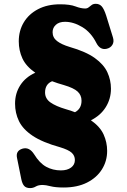

<svg xmlns="http://www.w3.org/2000/svg" viewBox="-20 -734 648 982"><path d="M198.5 212Q176 212 162.8 220Q149.5 228 134 228Q114 228 104 217.2Q94 206.5 89 182.5L67 73.5Q59.5 37.5 94.5 26.5Q129.5 16 154.5 55Q182.5 100.5 216.2 119Q250 137.5 291.5 137.5Q324 137.5 343.5 123Q363 108.5 363 84.5Q363 62 346.5 47Q330 32 287 19Q197 -6 147 -39.5Q97 -73 77 -114.5Q57 -156 57 -204Q57 -257 84 -298.5Q111 -340 160.5 -362Q113 -395 94.5 -435.5Q76 -476 76 -522.5Q76 -577 101.8 -619.8Q127.5 -662.5 175 -687.2Q222.5 -712 287.5 -712Q338 -712 366 -701.2Q394 -690.5 415.5 -690.5Q426 -690.5 433.5 -696.5Q441 -702.5 449 -708.5Q457 -714.5 470 -714.5Q488.5 -714.5 500.2 -701.5Q512 -688.5 523 -654.5L557.5 -543Q564.5 -521 555 -505Q545.5 -489 525.5 -484.5Q492 -477 473 -514Q445.5 -568.5 400.8 -595.5Q356 -622.5 312.5 -622.5Q282.5 -622.5 265.8 -607.2Q249 -592 249 -569.5Q249 -541.5 271.8 -524Q294.5 -506.5 336 -494Q419.5 -470 465.2 -437Q511 -404 529.2 -364.2Q547.5 -324.5 547.5 -280.5Q547.5 -228.5 520.8 -185.8Q494 -143 445 -119Q492 -86 510 -46Q528 -6 528 37.5Q528 90 501.2 132.5Q474.5 175 424.8 200Q375 225 305.5 225Q263.5 225 238.2 218.5Q213 212 198.5 212ZM317 -175.5Q342 -168.5 363.5 -160Q397 -178 397 -219Q397 -247 377.2 -265.5Q357.5 -284 306.5 -299Q274 -308 246.5 -318.5Q210.5 -303.5 210.5 -261Q210.5 -229.5 238.2 -210Q266 -190.5 317 -175.5Z"/></svg>

Font: Fraunces 72pt SuperSoft Black
Style: Regular
Weight: 900
Version: Version 1.000;[0bf87f6ff]